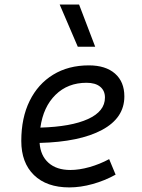

<svg xmlns="http://www.w3.org/2000/svg" viewBox="-20 -815 626 845"><path d="M289.6 -66.9Q328.6 -66.9 373.8 -79.6Q418.9 -92.3 460.4 -114.7L488.8 -46.4Q441.4 -20 387.9 -5.1Q334.5 9.8 285.2 9.8Q185.5 9.8 129.6 -44.4Q73.7 -98.6 73.7 -194.8Q73.7 -296.4 110.4 -370.8Q147 -445.3 213.9 -486.3Q280.8 -527.3 371.1 -527.3Q444.8 -527.3 486.1 -491.2Q527.3 -455.1 527.3 -390.6Q527.3 -295.9 429 -243.2Q330.6 -190.4 154.3 -186Q158.2 -129.9 193.6 -98.4Q229 -66.9 289.6 -66.9ZM157.7 -253.4Q293.5 -257.3 367.7 -291.3Q441.9 -325.2 441.9 -385.7Q441.9 -416 420.9 -433.3Q399.9 -450.7 360.8 -450.7Q278.3 -450.7 224.4 -397.7Q170.4 -344.7 157.7 -253.4ZM322.3 -609.4 242.7 -794.9H328.1L398.9 -609.4Z"/></svg>

Font: CaskaydiaCove NFP SemiLight
Style: Italic
Weight: 350
Italic angle: -10°
Designer: Aaron Bell
Foundry: Saja Typeworks
Version: Version 2111.001; VTT 6.35;Nerd Fonts 3.1.1